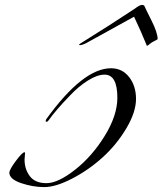

<svg xmlns="http://www.w3.org/2000/svg" viewBox="-20 -734 662 782"><path d="M82 -110 80 -84Q80 -45 101.5 -16.5Q123 12 169.5 12Q216 12 285.5 -42.5Q355 -97 406.5 -180.5Q458 -264 458 -336Q458 -430 406 -430Q376 -430 338 -406Q300 -382 266 -346Q206 -284 178 -244Q174 -238 170 -238Q166 -238 166 -241Q166 -244 168 -248Q318 -456 432 -456Q478 -456 506 -420Q534 -384 534 -331Q534 -278 495 -212Q456 -146 399 -94Q342 -42 274.5 -7Q207 28 160.5 28Q114 28 66.5 12Q19 -4 18 -30Q18 -43 44.5 -78.5Q71 -114 80 -114Q82 -114 82 -110ZM528 -698Q549 -714 558 -714Q567 -714 569 -708Q571 -702 596.5 -651.5Q622 -601 622 -575Q622 -573 610 -567.5Q598 -562 590 -555Q582 -548 580 -548L578 -547V-548Q555 -605 526 -666L334 -560Q316 -550 304 -550L302 -552Q302 -554 322 -566Q422 -628 528 -698Z"/></svg>

Font: Miama
Style: Regular
Weight: 400
Italic angle: 16.5°
Designer: Linus Romer
Foundry: Linus Romer
Version: 0.32